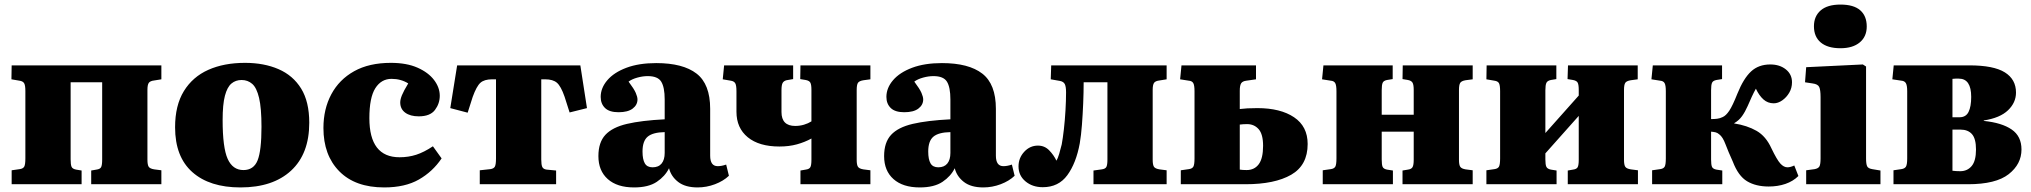

<svg xmlns="http://www.w3.org/2000/svg" viewBox="-20 -806 8887 840"><path d="M31 0V-61L66 -66Q81 -68 86 -77Q91 -86 91 -113V-408Q91 -433 85.5 -442Q80 -451 65 -453L30 -459L31 -520H686V-459L655 -454Q637 -452 631 -443.5Q625 -435 625 -413V-108Q625 -85 630.5 -76.5Q636 -68 655 -65L686 -61V0H379V-60L402 -64Q418 -66 422.5 -75Q427 -84 427 -108V-446H289V-109Q289 -86 293 -76.5Q297 -67 313 -64L337 -60V0Z M1032 14Q897 14 821.5 -53Q746 -120 746 -249Q746 -345 784.5 -407.5Q823 -470 891.5 -500.5Q960 -531 1052 -531Q1135 -531 1198.5 -503.5Q1262 -476 1297.5 -418.5Q1333 -361 1333 -269Q1333 -133 1253.5 -59.5Q1174 14 1032 14ZM1045 -62Q1090 -62 1107 -104.5Q1124 -147 1124 -251Q1124 -333 1113.5 -377.5Q1103 -422 1083.5 -439Q1064 -456 1037 -456Q1011 -456 992.5 -440.5Q974 -425 964 -387Q954 -349 954 -281Q954 -160 976 -111Q998 -62 1045 -62Z M1661 14Q1534 14 1464.5 -56.5Q1395 -127 1395 -246Q1395 -329 1429.5 -393.5Q1464 -458 1529.5 -494.5Q1595 -531 1690 -531Q1759 -531 1806.5 -510Q1854 -489 1879 -456Q1904 -423 1904 -387Q1904 -353 1883 -325Q1862 -297 1812 -297Q1775 -297 1753 -313Q1731 -329 1731 -358Q1731 -371 1738.5 -389.5Q1746 -408 1766 -441Q1734 -461 1693 -461Q1648 -461 1622 -420Q1596 -379 1596 -289Q1596 -118 1728 -118Q1767 -118 1801 -129Q1835 -140 1874 -166L1912 -113Q1873 -55 1812.5 -20.5Q1752 14 1661 14Z M2079 0V-61L2125 -66Q2140 -68 2145 -77Q2150 -86 2150 -113V-459H2133Q2099 -459 2082 -444Q2065 -429 2048 -382L2026 -313L1950 -333L1980 -520H2519L2548 -333L2472 -314L2450 -383Q2434 -429 2416.5 -444Q2399 -459 2365 -459H2348V-108Q2348 -85 2352.5 -75.5Q2357 -66 2371 -64L2413 -60V0Z M2754 14Q2680 14 2639 -22.5Q2598 -59 2598 -123Q2598 -183 2628.5 -216Q2659 -249 2723 -264Q2787 -279 2888 -284V-371Q2888 -424 2873 -448.5Q2858 -473 2814 -473Q2792 -473 2768.5 -466.5Q2745 -460 2730 -449Q2754 -417 2761.5 -399.5Q2769 -382 2769 -371Q2769 -347 2748 -331Q2727 -315 2686 -315Q2646 -315 2627 -333.5Q2608 -352 2608 -382Q2608 -421 2637 -455Q2666 -489 2720.5 -509.5Q2775 -530 2851 -530Q2968 -530 3027.5 -484Q3087 -438 3087 -330V-125Q3087 -79 3120 -79Q3137 -79 3157 -86L3169 -37Q3145 -14 3108 0Q3071 14 3032 14Q2978 14 2947 -10Q2916 -34 2907 -70Q2890 -35 2853.5 -10.5Q2817 14 2754 14ZM2835 -74Q2861 -74 2874.5 -90.5Q2888 -107 2888 -137V-228Q2836 -227 2813.5 -208Q2791 -189 2791 -143Q2791 -109 2801 -91.5Q2811 -74 2835 -74Z M3482 0V-60L3505 -64Q3521 -66 3525.5 -75Q3530 -84 3530 -107V-200Q3501 -184 3466.5 -174.5Q3432 -165 3390 -165Q3301 -165 3251.5 -205.5Q3202 -246 3202 -317V-407Q3202 -433 3196.5 -442Q3191 -451 3177 -453L3142 -459L3148 -520H3450V-460L3421 -455Q3409 -452 3404 -443Q3399 -434 3399 -411V-316Q3399 -255 3459 -255Q3479 -255 3497.5 -260.5Q3516 -266 3530 -275V-413Q3530 -435 3525.5 -444Q3521 -453 3505 -456L3481 -460L3482 -520H3788V-459L3758 -455Q3739 -452 3733.5 -443.5Q3728 -435 3728 -412V-107Q3728 -85 3733.5 -76.5Q3739 -68 3757 -65L3788 -61V0Z M4004 14Q3930 14 3889 -22.5Q3848 -59 3848 -123Q3848 -183 3878.5 -216Q3909 -249 3973 -264Q4037 -279 4138 -284V-371Q4138 -424 4123 -448.5Q4108 -473 4064 -473Q4042 -473 4018.5 -466.5Q3995 -460 3980 -449Q4004 -417 4011.5 -399.5Q4019 -382 4019 -371Q4019 -347 3998 -331Q3977 -315 3936 -315Q3896 -315 3877 -333.5Q3858 -352 3858 -382Q3858 -421 3887 -455Q3916 -489 3970.5 -509.5Q4025 -530 4101 -530Q4218 -530 4277.5 -484Q4337 -438 4337 -330V-125Q4337 -79 4370 -79Q4387 -79 4407 -86L4419 -37Q4395 -14 4358 0Q4321 14 4282 14Q4228 14 4197 -10Q4166 -34 4157 -70Q4140 -35 4103.5 -10.5Q4067 14 4004 14ZM4085 -74Q4111 -74 4124.5 -90.5Q4138 -107 4138 -137V-228Q4086 -227 4063.5 -208Q4041 -189 4041 -143Q4041 -109 4051 -91.5Q4061 -74 4085 -74Z M4542 13Q4497 13 4466.5 -12.5Q4436 -38 4436 -78Q4436 -115 4461 -142Q4486 -169 4521 -169Q4550 -169 4570 -148.5Q4590 -128 4602 -103Q4608 -113 4614 -133Q4620 -153 4625 -174Q4630 -201 4634.5 -240.5Q4639 -280 4641.5 -323Q4644 -366 4644 -402Q4644 -427 4638.5 -438Q4633 -449 4617 -452L4577 -459L4579 -520H5084V-459L5053 -454Q5035 -452 5029 -443.5Q5023 -435 5023 -413V-107Q5023 -85 5028.5 -76.5Q5034 -68 5053 -65L5084 -61V0H4764V-60L4800 -65Q4816 -67 4820.5 -76Q4825 -85 4825 -108V-446H4721Q4721 -403 4719 -354.5Q4717 -306 4713.5 -260Q4710 -214 4704 -179Q4688 -92 4649.5 -39.5Q4611 13 4542 13Z M5146 0V-61L5181 -66Q5196 -68 5201 -77Q5206 -86 5206 -113V-407Q5206 -433 5200.5 -442.5Q5195 -452 5181 -453L5143 -459L5149 -520H5475V-459L5433 -453Q5416 -451 5410 -441.5Q5404 -432 5404 -409V-329Q5420 -331 5437.5 -332Q5455 -333 5481 -333Q5582 -333 5641.5 -293Q5701 -253 5701 -176Q5701 -83 5629 -41.5Q5557 0 5429 0ZM5434 -62Q5468 -62 5487 -87.5Q5506 -113 5506 -168Q5506 -219 5486.5 -241Q5467 -263 5436 -263Q5427 -263 5419.5 -262.5Q5412 -262 5404 -261V-64Q5416 -62 5434 -62Z M5767 0V-61L5802 -66Q5817 -68 5822 -77Q5827 -86 5827 -113V-407Q5827 -433 5821.5 -442.5Q5816 -452 5802 -453L5764 -459L5770 -520H6073V-460L6048 -456Q6033 -453 6029 -443.5Q6025 -434 6025 -411V-304H6165V-413Q6165 -435 6160 -444Q6155 -453 6140 -456L6116 -460L6117 -520H6423V-459L6392 -455Q6374 -452 6368.5 -443.5Q6363 -435 6363 -412V-107Q6363 -85 6368.5 -76.5Q6374 -68 6392 -65L6423 -61V0H6116V-60L6140 -64Q6155 -66 6160 -75Q6165 -84 6165 -107V-230H6025V-108Q6025 -85 6029 -76Q6033 -67 6048 -64L6074 -60V0Z M6483 0V-61L6518 -66Q6533 -68 6538 -77Q6543 -86 6543 -113V-407Q6543 -433 6538 -442Q6533 -451 6518 -453L6483 -459L6484 -520H6789V-460L6765 -456Q6750 -453 6745.5 -443.5Q6741 -434 6741 -411V-224L6887 -388V-413Q6887 -435 6882.5 -444Q6878 -453 6862 -456L6838 -460L6840 -520H7145V-459L7115 -455Q7096 -452 7090.5 -443.5Q7085 -435 7085 -412V-107Q7085 -85 7090.5 -76.5Q7096 -68 7115 -65L7146 -61V0H6839V-60L6862 -64Q6878 -66 6882.5 -75Q6887 -84 6887 -107V-299L6741 -135V-108Q6741 -85 6745.5 -76Q6750 -67 6765 -64L6790 -60V0Z M7718 10Q7662 10 7623.5 -13Q7585 -36 7561 -99Q7541 -143 7529 -175Q7517 -207 7502 -218Q7494 -225 7486 -227Q7478 -229 7466 -230V-108Q7466 -85 7470 -76Q7474 -67 7489 -64L7515 -60V0H7208V-61L7243 -66Q7258 -68 7263 -77Q7268 -86 7268 -113V-407Q7268 -433 7262.5 -442.5Q7257 -452 7243 -453L7205 -459L7211 -520H7514V-460L7489 -456Q7474 -453 7470 -443.5Q7466 -434 7466 -411V-285Q7480 -285 7492.5 -286.5Q7505 -288 7517 -294Q7531 -300 7545.5 -321.5Q7560 -343 7581 -396Q7608 -463 7641 -493.5Q7674 -524 7725 -524Q7766 -524 7793 -502.5Q7820 -481 7820 -446Q7820 -421 7808 -400.5Q7796 -380 7777.5 -367Q7759 -354 7740 -354Q7714 -354 7695 -371Q7676 -388 7662 -418Q7653 -402 7644 -382.5Q7635 -363 7626 -342Q7615 -317 7601.5 -298Q7588 -279 7567 -267V-266Q7624 -257 7665 -233.5Q7706 -210 7730 -157Q7754 -107 7769 -90.5Q7784 -74 7800 -74Q7813 -74 7830 -82L7848 -36Q7825 -13 7791.5 -1.5Q7758 10 7718 10Z M8032 -595Q7976 -595 7946 -620Q7916 -645 7916 -691Q7916 -735 7945.5 -760.5Q7975 -786 8032 -786Q8090 -786 8118.5 -761Q8147 -736 8147 -690Q8147 -646 8116.5 -620.5Q8086 -595 8032 -595ZM7882 0V-61L7919 -66Q7935 -69 7940 -78Q7945 -87 7945 -113V-381Q7945 -413 7939 -425.5Q7933 -438 7910 -441L7877 -446L7882 -512L8130 -524L8144 -515V-113Q8144 -89 8148.5 -79Q8153 -69 8171 -66L8207 -60V0Z M8264 0V-61L8298 -66Q8313 -68 8318.5 -77Q8324 -86 8324 -113V-407Q8324 -433 8318 -442.5Q8312 -452 8299 -453L8259 -459L8265 -520H8596Q8702 -520 8751 -489.5Q8800 -459 8800 -401Q8800 -357 8765 -323.5Q8730 -290 8659 -279V-277Q8738 -269 8781 -239.5Q8824 -210 8824 -152Q8824 -88 8768 -44Q8712 0 8590 0ZM8522 -293H8553Q8581 -293 8592.5 -316.5Q8604 -340 8604 -382Q8604 -462 8550 -462Q8543 -462 8535.5 -462Q8528 -462 8522 -461ZM8556 -57Q8587 -57 8606 -79.5Q8625 -102 8625 -152Q8625 -199 8607.5 -219Q8590 -239 8557 -239H8522V-59Q8530 -58 8538.5 -57.5Q8547 -57 8556 -57Z"/></svg>

Font: Literata 36pt ExtraBold
Style: Regular
Weight: 800
Designer: Latin by Veronika Burian and Jose Scaglione. Greek by Irene Vlachou. Cyrillic by Vera Evstafieva.
Foundry: TypeTogether
Version: Version 3.002